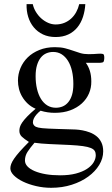

<svg xmlns="http://www.w3.org/2000/svg" viewBox="-20 -687 540 924"><path d="M481.9 -407.7Q481.9 -405.3 481 -398.7Q480 -392.1 477.5 -388.7Q475.1 -386.7 470.9 -386Q466.8 -385.3 461.9 -384.8Q456.5 -384.3 450.2 -384.8H393.1Q405.8 -367.7 412.6 -345.5Q419.4 -323.2 419.4 -295.4Q419.9 -264.6 408.2 -237.3Q396.5 -210 373.8 -189.2Q351.1 -168.5 318.4 -156.2Q285.6 -144 243.7 -144Q226.6 -144 209.5 -146.5Q192.4 -148.9 175.3 -154.3Q165.5 -147 156.7 -137.2Q147.9 -127.4 143.1 -117.4Q138.2 -107.4 138.4 -97.9Q138.7 -88.4 146 -81.5Q148.9 -78.6 153.1 -76.7Q157.2 -74.7 164.6 -73Q171.9 -71.3 183.6 -70.1Q195.3 -68.8 213.6 -68.1Q231.9 -67.4 258.1 -66.4Q284.2 -65.4 320.3 -64.5Q329.1 -64.5 344 -63.7Q358.9 -63 376.5 -59.8Q394 -56.6 411.6 -50Q429.2 -43.5 443.8 -32Q458.5 -20.5 467.5 -2.4Q476.6 15.6 476.6 41.5Q476.6 75.2 457.5 106.7Q438.5 138.2 404.8 162.8Q371.1 187.5 325.4 202.1Q279.8 216.8 226.1 216.8Q189 216.8 153.6 208.5Q118.2 200.2 90.8 187Q63.5 173.8 46.6 157Q29.8 140.1 29.8 123Q29.8 113.3 33.9 102.1Q38.1 90.8 48.1 76.2Q58.1 61.5 75.4 42Q92.8 22.5 119.1 -3.9Q96.7 -18.1 85 -29.3Q73.2 -40.5 73.2 -57.6Q73.2 -66.4 75.9 -75.9Q78.6 -85.4 86.9 -97.7Q95.2 -109.9 110.6 -126Q126 -142.1 151.4 -163.6Q129.9 -172.9 114 -187.7Q98.1 -202.6 87.4 -220.5Q76.7 -238.3 71.5 -258.5Q66.4 -278.8 66.4 -299.3Q66.4 -330.6 78.6 -359.6Q90.8 -388.7 113.5 -410.9Q136.2 -433.1 169.4 -446.5Q202.6 -460 244.1 -460Q272.9 -460 293.5 -454.6Q314 -449.2 331.3 -443.1Q348.6 -437 366.2 -431.6Q383.8 -426.3 406.7 -426.3Q421.9 -426.3 431.9 -427Q441.9 -427.7 449.2 -428.2Q456.5 -428.7 462.4 -428.7Q468.8 -428.7 475.6 -427.2Q481.9 -425.8 481.9 -407.7ZM333 -282.7Q333 -317.4 326.4 -345.7Q319.8 -374 307.1 -394.3Q294.4 -414.6 276.6 -425.8Q258.8 -437 235.8 -437Q218.3 -437 202.9 -430.4Q187.5 -423.8 176 -409.4Q164.6 -395 158 -373Q151.4 -351.1 151.4 -320.3Q151.4 -287.1 158 -259.3Q164.6 -231.4 177 -211.2Q189.5 -190.9 207.5 -179.7Q225.6 -168.5 249 -168.5Q266.6 -168.5 282 -175Q297.4 -181.6 308.8 -195.6Q320.3 -209.5 326.7 -231Q333 -252.4 333 -282.7ZM440.9 59.6Q440.9 47.9 435.8 39.3Q430.7 30.8 416.7 25.1Q402.8 19.5 378.7 16.1Q354.5 12.7 315.9 10.7Q260.7 8.3 218.3 6.3Q175.8 4.4 146 0Q125 24.4 112.5 43.7Q100.1 63 100.1 85.4Q100.1 101.1 112.3 114Q124.5 127 147 136.5Q169.4 146 200.4 151.4Q231.4 156.7 269 156.7Q313 156.7 345.2 148.2Q377.4 139.6 398.7 125.7Q419.9 111.8 430.4 94.5Q440.9 77.1 440.9 59.6ZM390.6 -667Q388.7 -634.8 379.4 -606Q370.1 -577.1 352.5 -555.4Q335 -533.7 308.8 -521.2Q282.7 -508.8 247.6 -508.8Q213.4 -508.8 187 -521.2Q160.6 -533.7 142.6 -555.4Q124.5 -577.1 115.7 -606Q106.9 -634.8 107.9 -667H137.7Q142.1 -647 153.1 -629.2Q164.1 -611.3 179 -598.1Q193.8 -585 211.7 -577.1Q229.5 -569.3 247.6 -569.3Q270.5 -569.3 289.3 -576.9Q308.1 -584.5 322.5 -597.7Q336.9 -610.8 346.7 -628.7Q356.4 -646.5 361.3 -667Z"/></svg>

Font: Doulos SIL Phon
Style: Regular
Weight: 400
Designer: Walt Agee, Victor Gaultney, Peter Martin, Debbi Hosken, Becca Hirsbrunner
Foundry: SIL International
Version: Version 5.000